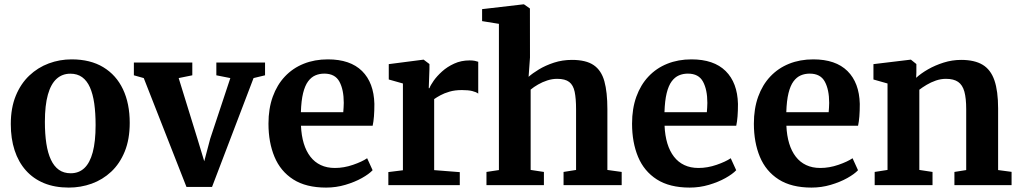

<svg xmlns="http://www.w3.org/2000/svg" viewBox="-20 -839 4620 870"><path d="M28.9 -276.6Q28.9 -349.9 51.4 -404.8Q73.9 -459.8 112.7 -496.5Q151.5 -533.2 201 -551.6Q250.4 -570 304.6 -570Q389.3 -570 448 -534.5Q506.7 -499 537.2 -434.6Q567.8 -370.1 567.8 -282.4Q567.8 -207.8 545.3 -152.6Q522.8 -97.4 484 -61Q445.1 -24.7 395.5 -6.8Q345.9 11 291.7 11Q228.4 11 179.4 -9.1Q130.5 -29.3 97.1 -67Q63.6 -104.7 46.2 -157.9Q28.9 -211 28.9 -276.6ZM300.4 -53.9Q337.3 -53.9 362.2 -77.3Q387.2 -100.7 400.2 -149.1Q413.2 -197.5 413.2 -272Q413.2 -326.6 407.1 -369.9Q400.9 -413.1 387.5 -443.3Q374 -473.5 352.2 -489.3Q330.3 -505.1 298.8 -505.1Q262.1 -505.1 236.3 -481.7Q210.5 -458.3 197 -410.2Q183.4 -362 183.4 -287Q183.4 -231.9 190 -188.6Q196.6 -145.4 210.7 -115.4Q224.7 -85.4 246.8 -69.6Q269 -53.9 300.4 -53.9Z M824.9 8 631.4 -485.2 586.6 -497.8V-555.7H851.4V-497.8L789.6 -485.2L873.8 -212.8L905.5 -108.3L932.5 -210.4L1023.7 -485.2L960.3 -497.8V-555.7H1181V-497.8L1128.9 -485.2L940.8 8Z M1457.7 11Q1366.6 11 1308.8 -26Q1251 -63 1223.8 -128.4Q1196.5 -193.8 1196.5 -278.5Q1196.5 -346.7 1215.9 -400.7Q1235.4 -454.7 1271 -492.4Q1306.6 -530.2 1356.1 -550.1Q1405.6 -570 1465.7 -570Q1567.1 -570 1620.6 -517.1Q1674 -464.2 1676.4 -368.3Q1676.4 -335.8 1674.5 -311.7Q1672.6 -287.6 1668.6 -269.3H1343.8Q1345.7 -224.7 1356.4 -189.3Q1367.2 -153.8 1386.5 -128.9Q1405.7 -104 1433.5 -91Q1461.2 -77.9 1497.6 -77.9Q1538.4 -77.9 1579.7 -92.2Q1620.9 -106.4 1643.6 -122L1668.4 -67.7Q1652.3 -50.4 1619.8 -32.2Q1587.3 -14 1545 -1.5Q1502.8 11 1457.7 11ZM1343.4 -330.6H1535.4Q1536.2 -340.5 1536.9 -351.6Q1537.7 -362.7 1537.7 -372.8Q1537.7 -432.5 1518 -468.9Q1498.4 -505.4 1449.4 -505.4Q1427.5 -505.4 1408.9 -497.4Q1390.3 -489.5 1376 -470.2Q1361.8 -451 1353.4 -417Q1345 -383 1343.4 -330.6Z M1739.7 0V-59.3L1805.7 -67.5V-460.7L1741.6 -478.8V-548.4L1897.2 -568.5H1899.9L1925.9 -548.8V-526.9L1922.8 -439.4H1925.9Q1930.4 -452.1 1944.9 -472.9Q1959.4 -493.7 1983 -515.1Q2006.5 -536.4 2038.1 -550.8Q2069.7 -565.3 2108 -565.3Q2122.1 -565.3 2131.7 -563.3Q2141.3 -561.3 2147 -559.1V-414.9Q2137.4 -422.2 2119.8 -426.5Q2102.2 -430.9 2072.9 -430.9Q2041.1 -430.9 2016.8 -423.7Q1992.5 -416.6 1975.5 -407.2Q1958.4 -397.9 1947.3 -390V-68.1L2063.4 -59V0Z M2240.7 -68.4V-731L2164.5 -743.3V-797.6L2351.8 -819.4H2354.2L2381.2 -800.5L2381.5 -578.3L2375.2 -490.9Q2392.3 -506.5 2422 -524.5Q2451.7 -542.5 2490.1 -555.1Q2528.5 -567.6 2571.5 -567.6Q2635.4 -567.6 2670.1 -543.9Q2704.9 -520.2 2718.6 -470.8Q2732.2 -421.4 2732.2 -344.4V-68.9L2797 -59.9V0H2533.6V-59.9L2590.3 -68.9V-344.3Q2590.3 -392.5 2584 -422.9Q2577.7 -453.2 2559.3 -467.5Q2540.8 -481.8 2504.6 -481.8Q2482.1 -481.8 2459.8 -474.5Q2437.6 -467.3 2418.2 -456.1Q2398.7 -444.9 2384.5 -433V-69L2444.6 -59.9V0H2184.3V-59.9Z M3105.2 11Q3014.1 11 2956.3 -26Q2898.5 -63 2871.2 -128.4Q2844 -193.8 2844 -278.5Q2844 -346.7 2863.4 -400.7Q2882.9 -454.7 2918.5 -492.4Q2954.1 -530.2 3003.6 -550.1Q3053.1 -570 3113.2 -570Q3214.6 -570 3268.1 -517.1Q3321.5 -464.2 3323.9 -368.3Q3323.9 -335.8 3322 -311.7Q3320.1 -287.6 3316.1 -269.3H2991.3Q2993.2 -224.7 3003.9 -189.3Q3014.7 -153.8 3034 -128.9Q3053.2 -104 3081 -91Q3108.7 -77.9 3145.1 -77.9Q3185.9 -77.9 3227.2 -92.2Q3268.4 -106.4 3291.1 -122L3315.9 -67.7Q3299.8 -50.4 3267.3 -32.2Q3234.8 -14 3192.5 -1.5Q3150.3 11 3105.2 11ZM2990.9 -330.6H3182.9Q3183.7 -340.5 3184.4 -351.6Q3185.2 -362.7 3185.2 -372.8Q3185.2 -432.5 3165.5 -468.9Q3145.9 -505.4 3096.9 -505.4Q3075 -505.4 3056.4 -497.4Q3037.8 -489.5 3023.5 -470.2Q3009.3 -451 3000.9 -417Q2992.5 -383 2990.9 -330.6Z M3657.2 11Q3566.1 11 3508.3 -26Q3450.5 -63 3423.2 -128.4Q3396 -193.8 3396 -278.5Q3396 -346.7 3415.4 -400.7Q3434.9 -454.7 3470.5 -492.4Q3506.1 -530.2 3555.6 -550.1Q3605.1 -570 3665.2 -570Q3766.6 -570 3820.1 -517.1Q3873.5 -464.2 3875.9 -368.3Q3875.9 -335.8 3874 -311.7Q3872.1 -287.6 3868.1 -269.3H3543.3Q3545.2 -224.7 3555.9 -189.3Q3566.7 -153.8 3586 -128.9Q3605.2 -104 3633 -91Q3660.7 -77.9 3697.1 -77.9Q3737.9 -77.9 3779.2 -92.2Q3820.4 -106.4 3843.1 -122L3867.9 -67.7Q3851.8 -50.4 3819.3 -32.2Q3786.8 -14 3744.5 -1.5Q3702.3 11 3657.2 11ZM3542.9 -330.6H3734.9Q3735.7 -340.5 3736.4 -351.6Q3737.2 -362.7 3737.2 -372.8Q3737.2 -432.5 3717.5 -468.9Q3697.9 -505.4 3648.9 -505.4Q3627 -505.4 3608.4 -497.4Q3589.8 -489.5 3575.5 -470.2Q3561.3 -451 3552.9 -417Q3544.5 -383 3542.9 -330.6Z M4001.6 -69V-460.7L3937.8 -478.8V-548.4L4104.8 -568.5H4107.8L4132.3 -548.8V-510.3L4131.3 -486.4Q4152.6 -506.1 4184.9 -524.7Q4217.2 -543.2 4255.9 -555.4Q4294.5 -567.6 4335.3 -567.6Q4395.9 -567.6 4432.6 -545.5Q4469.3 -523.4 4486 -474.9Q4502.7 -426.4 4502.7 -347.3V-68.4L4563.7 -60.3V0H4304.7V-59.9L4358.1 -68.4V-344.3Q4358.1 -393.8 4349.8 -424Q4341.4 -454.2 4321.4 -468Q4301.4 -481.8 4266.4 -481.8Q4243.1 -481.8 4220.6 -474Q4198.1 -466.2 4178.9 -454.7Q4159.6 -443.2 4145.7 -432.4V-69L4205.5 -59.9V0H3943.4V-59.9Z"/></svg>

Font: Merriweather Light
Style: Regular
Weight: 300
Designer: Eben Sorkin
Foundry: Eben Sorkin
Version: Version 2.100